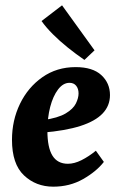

<svg xmlns="http://www.w3.org/2000/svg" viewBox="-20 -688 448 721"><path d="M264 -436Q328 -436 360.5 -406Q393 -376 393 -331Q393 -291 365.5 -262Q338 -233 282 -215Q226 -197 140 -190L142 -237Q198 -245 226.5 -262Q255 -279 265 -299.5Q275 -320 275 -337Q275 -355 266 -366Q257 -377 241 -377Q217 -377 198 -352Q179 -327 168.5 -286.5Q158 -246 158 -197Q158 -134 177 -103.5Q196 -73 235 -73Q259 -73 286 -86.5Q313 -100 340 -122L370 -80Q342 -44 292 -15.5Q242 13 180 13Q115 13 70 -29.5Q25 -72 25 -163Q25 -236 55 -298Q85 -360 139 -398Q193 -436 264 -436ZM335 -499 297 -463Q265 -485 234.5 -509.5Q204 -534 178.5 -559.5Q153 -585 136 -609L213 -668Z"/></svg>

Font: Rasa
Style: Bold Italic
Weight: 700
Italic angle: -7.10001°
Designer: Anna Giedrys (Yrsa+Rasa design), David Brezina (Yrsa art-direction, Rasa art-direction, design)
Foundry: Rosetta Type Foundry
Version: Version 2.004